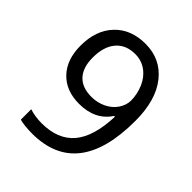

<svg xmlns="http://www.w3.org/2000/svg" viewBox="-204 -898 980 980"><g transform="rotate(45 286.0 -408.0)"><path d="M100.1 -51.3V-126.5Q140.6 -113.3 188 -113.3Q304.7 -113.3 364.3 -183.3Q423.8 -253.4 429.2 -401.4H423.3Q368.7 -318.4 252.9 -318.4Q158.2 -318.4 103.3 -376.2Q48.3 -434.1 48.3 -534.2Q48.3 -645 110.1 -710.2Q171.9 -775.4 276.4 -775.4Q386.2 -775.4 452.1 -692.4Q518.1 -609.4 518.1 -460.4Q518.1 -251 436 -146.2Q354 -41.5 189.9 -41.5Q167 -41.5 140.4 -44.2Q113.8 -46.9 100.1 -51.3ZM135.3 -535.2Q135.3 -463.9 170.2 -426Q205.1 -388.2 272 -388.2Q314.9 -388.2 351.3 -405.8Q387.7 -423.3 408.4 -454.3Q429.2 -485.4 429.2 -518.6Q428.7 -564.9 410.2 -607.9Q391.6 -650.9 356.7 -676Q321.8 -701.2 276.4 -701.2Q209.5 -701.2 172.4 -657.7Q135.3 -614.3 135.3 -535.2Z"/></g></svg>

Font: Noto Sans Tamil UI
Style: Regular
Weight: 400
Designer: Monotype Design Team
Foundry: Monotype Imaging Inc.
Version: Version 1.07